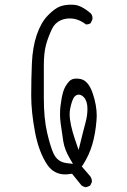

<svg xmlns="http://www.w3.org/2000/svg" viewBox="-20 -767 540 817"><path d="M299.8 -171.4Q276.4 -240.7 276.4 -280.8Q276.4 -293 278.3 -303.2Q286.6 -345.2 298.3 -356.9Q305.7 -364.3 314.9 -364.3Q326.7 -364.3 337.4 -352.5Q352.1 -335.9 352.1 -304.2Q352.1 -275.4 344 -245.8Q335.9 -216.3 314.5 -128.9ZM371.1 5.9Q371.1 -7.3 363.8 -17.1L328.1 -58.6L333.5 -66.4Q359.9 -107.9 373 -153.3Q386.2 -198.7 390.6 -254.4Q391.6 -264.2 391.6 -273.9Q391.6 -319.3 375 -368.2Q356.9 -423.3 323.2 -430.7Q313.5 -432.6 304.7 -432.6Q285.2 -432.6 274.4 -420.9Q255.9 -400.4 248.8 -376.2Q241.7 -352.1 237.3 -315.4Q235.4 -299.3 235.4 -280.5Q235.4 -261.7 238.3 -240.7Q243.7 -200.2 249.3 -165.3Q254.9 -130.4 276.9 -92.8L290.5 -69.8L264.2 -72.8Q238.8 -75.7 222.7 -91.8Q213.9 -100.6 208 -113.3Q194.3 -143.1 180.4 -203.1Q166.5 -263.2 166.5 -349.6V-487.3Q166.5 -542 175.8 -576.2Q185.1 -610.4 201.2 -643.6Q207 -656.2 216.3 -665.5Q234.9 -684.1 265.1 -688Q271.5 -688.5 277.3 -688.5Q312.5 -688.5 345.7 -663.1Q346.2 -663.1 347.2 -663.1Q357.9 -663.1 365.7 -668.5L373 -683.6Q373.5 -687 373.5 -690.9Q373.5 -701.2 366.7 -709.5Q325.7 -745.1 293.9 -746.6Q288.1 -747.1 282.7 -747.1Q255.9 -747.1 235.8 -739.7Q212.4 -731 183.3 -700.9Q154.3 -670.9 136.5 -618.9Q118.7 -566.9 115.7 -497.6Q112.8 -428.2 112.8 -359.9Q112.8 -291.5 128.9 -205.6Q145 -119.6 181.6 -65.4Q209.5 -24.9 257.3 -24.9Q268.1 -24.9 279.3 -26.9L286.6 -27.8L326.7 22Q334.5 27.8 344.7 29.8Q354.5 27.8 363.8 22.5L370.6 8.3Q371.1 6.8 371.1 5.9Z"/></svg>

Font: NaikaiFont
Style: ExtraLight
Weight: 200
Version: Version 1.89